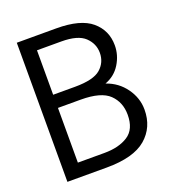

<svg xmlns="http://www.w3.org/2000/svg" viewBox="-117 -715 734 808"><g transform="rotate(-20 250.0 -311.5)"><path d="M48 0V-623H225Q333 -623 382.5 -581Q432 -539 432 -472Q432 -428 408 -389Q384 -350 340 -334Q393 -316 425 -271.5Q457 -227 457 -175Q457 -96 401 -48Q345 0 224 0ZM117 -365H215Q298 -365 330 -393Q362 -421 362 -464Q362 -505 331 -534.5Q300 -564 226 -564H117ZM117 -61H236Q301 -61 342 -87.5Q383 -114 383 -179Q383 -235 346.5 -270.5Q310 -306 219 -306H117Z"/></g></svg>

Font: Inconsolata Nerd Font Mono
Style: Regular
Weight: 400
Monospace: yes
Designer: Raph Levien, Cyreal, Brenton Simpson
Foundry: Raph Levien, Cyreal, Google
Version: Version 3.000; ttfautohint (v1.8.3);Nerd Fonts 3.0.2